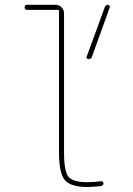

<svg xmlns="http://www.w3.org/2000/svg" viewBox="-20 -750 540 780"><path d="M338.9 -509.8Q335 -509.8 333 -512.7Q331.1 -515.6 332 -519.5L405.3 -719.7Q408.2 -729.5 418.9 -730.5Q422.9 -730.5 424.8 -727.1Q426.8 -723.6 425.8 -719.7L353.5 -519.5Q350.6 -509.8 338.9 -509.8ZM89.8 -710Q80.1 -710 80.1 -720.2Q80.1 -730.5 89.8 -730.5H205.1Q219.7 -730.5 230 -720.2Q240.2 -710 240.2 -695.3V-129.9Q240.2 -52.7 258.8 -31.2Q277.3 -9.8 335.9 -9.8Q357.4 -9.8 390.6 -13.7Q394.5 -14.6 397.5 -11.7Q400.4 -8.8 400.4 -4.9Q400.4 3.9 389.6 5.9Q353.5 9.8 335.9 9.8Q267.6 9.8 243.7 -18.1Q219.7 -45.9 219.7 -129.9V-705.1Q219.7 -710 214.8 -710Z"/></svg>

Font: Rounded Mgen+ 1m thin
Style: Regular
Weight: 100
Designer: [Source Han Sans]
Ryoko NISHIZUKA  (kana & ideographs); Paul D. Hunt (Latin, Greek & Cyrillic); Wenlong ZHANG  (bopomofo
Version: Version 1.059.20150602